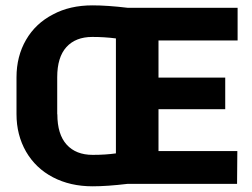

<svg xmlns="http://www.w3.org/2000/svg" viewBox="-20 -667 916 698"><path d="M188 -251.5H188.5Q188.5 -178.7 222.2 -141.4Q255.9 -104 316.9 -104Q363.8 -104 401.4 -109.4V-527.3Q359.9 -532.7 315.4 -532.7Q254.9 -532.7 221.4 -495.8Q188 -459 188 -386.2ZM316.4 10.3Q235.4 10.3 172.6 -22.5Q109.9 -55.2 74.7 -115.7Q40 -176.3 40 -252V-385.7Q40 -462.4 74.7 -522.2Q109.4 -582 172.9 -614.7Q233.9 -647.5 315.9 -647.5Q370.1 -647.5 443.8 -638.7H843.8V-520H556.2V-384.8H798.8V-270H556.2V-117.7H842.8L841.8 1.5H442.9Q369.1 10.3 316.4 10.3Z"/></svg>

Font: Yantramanav Black
Style: Regular
Weight: 900
Version: Version 1.001;PS 1.0;hotconv 1.0.72;makeotf.lib2.5.5900; ttf